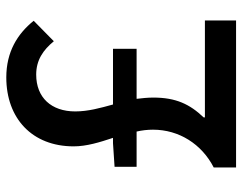

<svg xmlns="http://www.w3.org/2000/svg" viewBox="-100 -670 770 610"><g transform="rotate(-90 285.0 -365.0)"><path d="M60 -316H172C176 -299 178 -281 178 -264C178 -181 132 -109 58 -71V0H525V-99H217V-103C259 -147 280 -191 280 -263C280 -281 278 -299 276 -316H435V-391H258C247 -431 236 -470 236 -511C236 -587 280 -635 353 -635C399 -635 431 -613 459 -579L524 -643C482 -695 425 -730 344 -730C214 -730 125 -648 125 -516C125 -475 138 -433 152 -391H135L60 -386Z"/></g></svg>

Font: ChiuKong Gothic CL Medium
Style: Regular
Weight: 500
Designer: Ryoko NISHIZUKA 西塚涼子 (kana, bopomofo & ideographs); Paul D. Hunt (Latin, Greek & Cyrillic); Sandoll Communications 산돌커뮤니
Foundry: Adobe
Version: Version 1.300